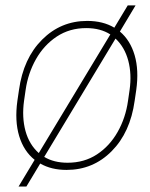

<svg xmlns="http://www.w3.org/2000/svg" viewBox="-20 -615 553 706"><path d="M420.9 -499Q459 -466.8 475.1 -411.9Q491.2 -356.9 481 -284.2L475.1 -244.1Q459 -127.9 390.6 -59.1Q322.3 9.8 224.6 9.8Q168.5 9.8 127.9 -13.7L77.1 70.8H48.3L107.4 -27.3Q67.4 -59.1 50.5 -114.7Q33.7 -170.4 43.9 -244.1L49.8 -284.2Q65.9 -400.4 134.8 -469.2Q203.6 -538.1 300.8 -538.1Q358.9 -538.1 400.4 -513.2L449.7 -595.2H478.5ZM68.4 -244.1Q60.1 -183.6 73.7 -133.5Q87.4 -83.5 122.6 -52.2L385.7 -488.3Q349.6 -511.7 296.9 -511.7Q235.8 -511.7 188.7 -480.5Q141.6 -449.2 112.3 -397.5Q83 -345.7 74.2 -284.2ZM450.7 -244.1 456.5 -284.2Q464.8 -342.3 451.7 -391.8Q438.5 -441.4 404.8 -473.1L142.6 -38.1Q178.2 -16.6 228.5 -16.6Q290 -16.6 336.7 -47.4Q383.3 -78.1 412.6 -129.9Q441.9 -181.6 450.7 -244.1Z"/></svg>

Font: Robert Sans Thin
Style: Italic
Weight: 100
Italic angle: -8°
Designer: Christian Robertson (extended by Adam Twardoch)
Foundry: Google
Version: Version 12.135;April 2, 2019;FontCreator 11.5.0.2425 64-bit;